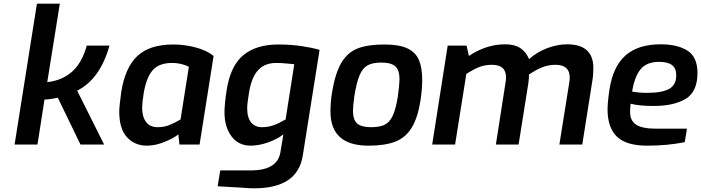

<svg xmlns="http://www.w3.org/2000/svg" viewBox="-20 -783 3798 1040"><path d="M180 -763H304L236 -338Q316 -347 370 -394.5Q424 -442 450 -536H573Q522 -354 398 -292L544 0H416L293 -254Q277 -250 256.5 -247Q236 -244 221 -244L183 0H59Z M626 -177Q626 -209 637 -286Q658 -418 724.5 -480Q791 -542 918 -542Q982 -542 1042 -525.5Q1102 -509 1137 -480L1061 0H952L946 -55Q920 -34 870.5 -14Q821 6 776 6Q710 6 668 -39.5Q626 -85 626 -177ZM958 -136 1003 -421Q990 -429 965 -435.5Q940 -442 912 -442Q841 -442 806.5 -402Q772 -362 758 -276Q750 -225 750 -199Q750 -150 771.5 -122Q793 -94 834 -94Q868 -94 896 -105Q924 -116 958 -136Z M1159 226 1173 140H1339Q1483 140 1499 41L1515 -55Q1480 -28 1430.5 -11Q1381 6 1338 6Q1272 6 1234 -44.5Q1196 -95 1196 -175Q1196 -219 1208 -297Q1229 -428 1299 -485Q1369 -542 1487 -542Q1554 -542 1612 -533.5Q1670 -525 1711 -513L1620 60Q1592 237 1357 237Q1328 237 1297 234ZM1527 -136 1574 -435Q1565 -436 1534 -439Q1503 -442 1476 -442Q1415 -442 1379 -404Q1343 -366 1329 -283Q1319 -224 1319 -196Q1319 -145 1340.5 -119.5Q1362 -94 1399 -94Q1432 -94 1461.5 -104.5Q1491 -115 1527 -136Z M1770 -179Q1770 -228 1778 -279Q1795 -385 1828.5 -442Q1862 -499 1917 -520.5Q1972 -542 2062 -542Q2142 -542 2186.5 -521Q2231 -500 2249 -458.5Q2267 -417 2267 -349Q2267 -301 2258 -242Q2243 -144 2209.5 -90.5Q2176 -37 2120.5 -15.5Q2065 6 1976 6Q1770 6 1770 -179ZM2135 -260Q2144 -328 2144 -354Q2144 -403 2121.5 -423.5Q2099 -444 2045 -444Q1998 -444 1971 -429Q1944 -414 1927.5 -375Q1911 -336 1899 -260Q1892 -208 1892 -184Q1892 -132 1916 -113Q1940 -94 1990 -94Q2036 -94 2063 -107Q2090 -120 2107 -155.5Q2124 -191 2135 -260Z M2405 -536H2507L2520 -480Q2614 -543 2716 -543Q2766 -543 2797 -523.5Q2828 -504 2846 -463Q2890 -502 2945 -522.5Q3000 -543 3052 -543Q3194 -543 3194 -414Q3194 -375 3188 -342L3134 0H3010L3064 -339Q3066 -353 3066 -363Q3066 -432 2989 -432Q2951 -432 2917 -418.5Q2883 -405 2845 -379Q2846 -361 2842 -333L2789 0H2666L2718 -334Q2721 -354 2721 -364Q2721 -432 2645 -432Q2606 -432 2576 -420Q2546 -408 2506 -383L2445 0H2321Z M3271 -190Q3271 -230 3281 -296Q3300 -423 3368.5 -483Q3437 -543 3558 -543Q3650 -543 3704 -508.5Q3758 -474 3758 -388Q3758 -286 3694 -247.5Q3630 -209 3520 -209Q3444 -209 3396 -221Q3393 -199 3393 -176Q3393 -129 3426 -107.5Q3459 -86 3533 -86H3701L3689 -13Q3596 6 3485 6Q3372 6 3321.5 -43Q3271 -92 3271 -190ZM3643 -375Q3643 -413 3620 -430.5Q3597 -448 3550 -448Q3483 -448 3450 -408Q3417 -368 3404 -287Q3443 -280 3486 -280Q3566 -280 3604.5 -301.5Q3643 -323 3643 -375Z"/></svg>

Font: Exo SemiBold
Style: Italic
Weight: 600
Italic angle: -9°
Designer: Natanael Gama
Foundry: Natanael Gama
Version: Version 1.500; ttfautohint (v1.6)